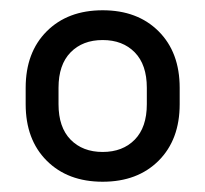

<svg xmlns="http://www.w3.org/2000/svg" viewBox="-20 -727 400 374"><path d="M180 -373Q112 -373 71 -414Q30 -455 30 -524V-556Q30 -625 71 -666Q112 -707 180 -707Q248 -707 289 -666Q330 -625 330 -556V-524Q330 -455 289 -414Q248 -373 180 -373ZM180 -431Q219 -431 242.5 -455Q266 -479 266 -524V-556Q266 -601 242.5 -625Q219 -649 180 -649Q141 -649 117.5 -625Q94 -601 94 -556V-524Q94 -479 117.5 -455Q141 -431 180 -431Z"/></svg>

Font: PT Root UI Web
Style: Regular
Weight: 400
Designer: Vitaly Kuzmin
Foundry: ParaType Ltd.
Version: Version 1.000W